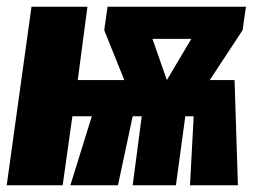

<svg xmlns="http://www.w3.org/2000/svg" viewBox="-23 -553 778 573"><path d="M711 -533 701 -463 603 -314H677L687 0H544L555 -206H530L502 0H373L400 -206H373L329 0H187L251 -206H193L164 0H-3L71 -533H238L209 -314H348L288 -463L298 -533ZM432 -437 475 -314 548 -437Z"/></svg>

Font: Fira Sans Extra Condensed ExtraBold
Style: Italic
Weight: 800
Width: 3
Italic angle: -8°
Designer: Carrois Corporate & Edenspiekermann AG
Foundry: Carrois Corporate GbR & Edenspiekermann AG
Version: Version 4.203